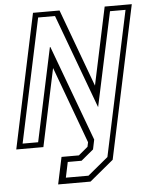

<svg xmlns="http://www.w3.org/2000/svg" viewBox="-60 -749 785 998"><g transform="rotate(-5 333.0 -250.0)"><path d="M202.5 200 232.5 59H323L371.5 18.5L376.5 -5L229 -405L143 0H1.5L150 -700H288.5L438 -295L524 -700H665.5L496 97L371.5 200ZM245.5 168.5H363.5L470 80.5L630.5 -673.5H549.5L444.5 -182L262.5 -673.5H174.5L37 -27.5H118L222 -515H224.5L409.5 -16L399 34.5L334.5 88H262.5Z"/></g></svg>

Font: Tourney Light
Style: Italic
Weight: 300
Italic angle: -12°
Version: Version 1.015